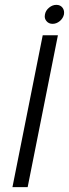

<svg xmlns="http://www.w3.org/2000/svg" viewBox="-20 -770 284 790"><path d="M93.8 0H31.2L155.8 -625H218.3ZM196.3 -671.9Q180.2 -671.9 170.9 -683.6Q164.1 -691.9 164.1 -702.6Q164.1 -706.5 165 -710.9Q168 -727.1 181.9 -738.5Q195.8 -750 211.9 -750Q228 -750 236.8 -738.8Q243.7 -730 243.7 -718.3Q243.7 -714.8 243.2 -710.9Q239.7 -694.8 226.1 -683.3Q212.4 -671.9 196.3 -671.9Z"/></svg>

Font: Juliett
Style: Italic
Weight: 400
Italic angle: -11.25°
Designer: GGBotNet
Foundry: GGBotNet
Version: 0.60